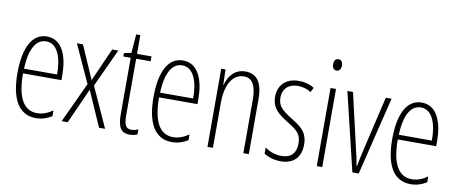

<svg xmlns="http://www.w3.org/2000/svg" viewBox="-65 -999 3055 1280"><g transform="rotate(10 1462.5 -358.5)"><path d="M199 -539C96 -539 46 -433 46 -264C46 -97 98 10 218 10C260 10 296 -3 326 -22V-61C290 -36 256 -24 220 -24C128 -24 83 -109 83 -269H343V-303C343 -425 305 -539 199 -539ZM199 -506C277 -506 309 -412 308 -301H84C90 -439 132 -506 199 -506Z M519 -273 392 0H433L540 -239L645 0H686L563 -271L682 -529H641L541 -304L443 -529H402Z M859 -24C819 -24 809 -53 809 -115V-496H907V-529H809V-656H781L771 -529L722 -519V-496H772V-116C772 -33 790 10 853 10C874 10 890 6 905 -1V-35C894 -29 876 -24 859 -24Z M1120 -539C1017 -539 967 -433 967 -264C967 -97 1019 10 1139 10C1181 10 1217 -3 1247 -22V-61C1211 -36 1177 -24 1141 -24C1049 -24 1004 -109 1004 -269H1264V-303C1264 -425 1226 -539 1120 -539ZM1120 -506C1198 -506 1230 -412 1229 -301H1005C1011 -439 1053 -506 1120 -506Z M1542 -539C1467 -539 1429 -483 1413 -425H1411L1408 -529H1379V0H1416V-305C1416 -439 1469 -505 1538 -505C1591 -505 1622 -463 1622 -362V0H1659V-373C1659 -488 1617 -539 1542 -539Z M2011 -127C2011 -213 1962 -244 1896 -285C1832 -325 1801 -352 1801 -407C1801 -470 1842 -505 1903 -505C1935 -505 1969 -495 1992 -479L2008 -510C1980 -529 1943 -539 1904 -539C1811 -539 1765 -481 1765 -408C1765 -329 1815 -293 1882 -252C1941 -215 1973 -193 1973 -128C1973 -63 1940 -26 1875 -26C1833 -26 1791 -41 1762 -63V-21C1787 -5 1826 10 1876 10C1965 10 2011 -43 2011 -127Z M2138 -727C2116 -727 2108 -709 2108 -688C2108 -667 2118 -650 2137 -650C2156 -650 2168 -665 2168 -689C2168 -709 2160 -727 2138 -727ZM2156 -529H2119V0H2156Z M2360 0H2403L2532 -529H2493L2407 -161C2398 -122 2390 -84 2383 -47H2380C2373 -89 2364 -128 2355 -165L2271 -529H2233Z M2736 -539C2633 -539 2583 -433 2583 -264C2583 -97 2635 10 2755 10C2797 10 2833 -3 2863 -22V-61C2827 -36 2793 -24 2757 -24C2665 -24 2620 -109 2620 -269H2880V-303C2880 -425 2842 -539 2736 -539ZM2736 -506C2814 -506 2846 -412 2845 -301H2621C2627 -439 2669 -506 2736 -506Z"/></g></svg>

Font: Noto Sans Hebrew ExtraCondensed ExtraLight
Style: Regular
Weight: 200
Width: 2
Designer: Monotype Design Team
Foundry: Monotype Imaging Inc.
Version: Version 2.004